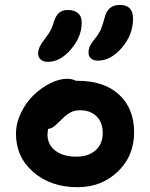

<svg xmlns="http://www.w3.org/2000/svg" viewBox="-20 -759 620 792"><path d="M383.8 -508.8Q365.2 -508.8 355.2 -518.1Q345.2 -527.3 345.2 -542Q345.2 -557.1 351.3 -569.8Q357.4 -582.5 372.1 -600.1Q388.2 -619.6 396 -637.9Q403.8 -656.2 412.1 -688Q425.3 -738.8 474.1 -738.8Q528.8 -738.8 528.8 -682.1Q528.8 -615.7 482.9 -562.3Q437 -508.8 383.8 -508.8ZM178.2 -503.9Q158.7 -503.9 147.7 -513.7Q136.7 -523.4 137.2 -540Q138.7 -566.9 164.1 -597.2Q176.3 -613.3 181.6 -621.6Q187 -629.9 192.6 -642.1Q198.2 -654.3 202.1 -668.9Q210.4 -695.3 224.1 -706.5Q237.8 -717.8 259.8 -717.8Q287.1 -717.8 302.7 -703.9Q318.4 -689.9 316.9 -662.1Q315.9 -605.5 272 -554.7Q228 -503.9 178.2 -503.9ZM299.8 13.2Q189.5 13.2 117.7 -49.1Q45.9 -111.3 45.9 -207Q45.9 -250.5 66.4 -293.2Q86.9 -335.9 118.2 -366.2Q149.4 -396.5 186.8 -415.3Q224.1 -434.1 257.8 -434.1Q276.4 -434.1 293 -425.8H299.8Q409.2 -425.8 471.2 -368.7Q533.2 -311.5 533.2 -212.9Q533.2 -115.7 466.1 -51.3Q398.9 13.2 299.8 13.2ZM175.8 -205.1Q175.8 -162.6 208 -137.7Q240.2 -112.8 295.9 -112.8Q344.7 -112.8 374.3 -139.2Q403.8 -165.5 403.8 -210Q403.8 -253.9 378.4 -279.1Q353 -304.2 310.1 -304.2Q286.6 -304.2 270 -294.9Q253.4 -285.6 232.9 -265.1Q206.5 -238.8 197.3 -233.4Q188.5 -228.5 178.2 -227.1Q175.8 -210 175.8 -205.1Z"/></svg>

Font: Shantell Sans Irregular Bouncy
Style: Regular
Weight: 600
Designer: Stephen Nixon, Anya Danilova, Shantell Martin
Foundry: Arrow Type
Version: Version 1.006;[9816181b4]